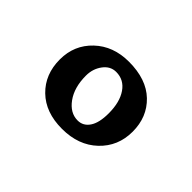

<svg xmlns="http://www.w3.org/2000/svg" viewBox="-61 -831 520 520"><g transform="rotate(45 199.0 -571.5)"><path d="M197 -443Q134 -443 97 -479Q60 -515 60 -572Q60 -627 98.5 -663.5Q137 -700 197 -700Q264 -700 301 -664.5Q338 -629 338 -573Q338 -517 299 -480Q260 -443 197 -443ZM211 -489Q232 -489 244.5 -507.5Q257 -526 257 -562Q257 -605 239.5 -630.5Q222 -656 192 -656Q170 -656 155.5 -636.5Q141 -617 141 -591Q141 -546 161.5 -517.5Q182 -489 211 -489Z"/></g></svg>

Font: Vollkorn SC SemiBold
Style: Regular
Weight: 600
Designer: Friedrich Althausen
Foundry: Friedrich Althausen
Version: Version 4.015